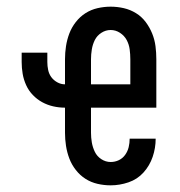

<svg xmlns="http://www.w3.org/2000/svg" viewBox="-20 -548 540 576"><path d="M312 8Q292 8 272.5 3.5Q253 -1 236.5 -11.5Q220 -22 207.5 -38Q195 -54 188 -72.5Q181 -91 178 -110.5Q175 -130 175 -150V-225Q157 -225 139.5 -229Q122 -233 106.5 -241.5Q91 -250 78.5 -263Q66 -276 58.5 -292.5Q51 -309 48 -326.5Q45 -344 45 -362V-390H122V-362Q122 -350 124.5 -338Q127 -326 134 -316.5Q141 -307 152 -301Q163 -295 175 -295V-370Q175 -390 178 -409.5Q181 -429 188 -447.5Q195 -466 207.5 -482Q220 -498 236.5 -508.5Q253 -519 272.5 -523.5Q292 -528 312 -528Q332 -528 351.5 -523.5Q371 -519 388 -508.5Q405 -498 417 -482Q429 -466 436.5 -447.5Q444 -429 446.5 -409.5Q449 -390 449 -370V-225H253V-150Q253 -135 255.5 -120.5Q258 -106 264.5 -92.5Q271 -79 284 -70.5Q297 -62 312 -62Q325 -62 336.5 -67.5Q348 -73 355.5 -83.5Q363 -94 366 -106.5Q369 -119 369 -132H447Q447 -104 438 -77.5Q429 -51 410.5 -30.5Q392 -10 365.5 -1Q339 8 312 8ZM253 -295H371V-370Q371 -385 369 -400Q367 -415 360 -428Q353 -441 340 -449.5Q327 -458 312 -458Q297 -458 284 -449.5Q271 -441 264.5 -428Q258 -415 255.5 -400Q253 -385 253 -370Z"/></svg>

Font: Iosevka Curly
Style: Regular
Weight: 400
Monospace: yes
Designer: Belleve Invis
Foundry: Belleve Invis
Version: Version 22.1.2; ttfautohint (v1.8.4)